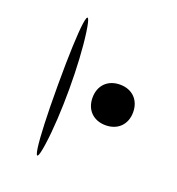

<svg xmlns="http://www.w3.org/2000/svg" viewBox="-113 -797 719 782"><g transform="rotate(20 246.5 -406.0)"><path d="M265 -406C265 -353 300 -318 353 -318C406 -318 441 -353 441 -406C441 -459 406 -494 353 -494C300 -494 265 -459 265 -406ZM115 -406C115 -141 131 -31 150 -163C169 -295 169 -517 150 -649C131 -781 115 -671 115 -406Z"/></g></svg>

Font: Venom Sans
Style: Regular
Weight: 400
Version: Version 1.001